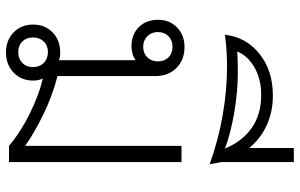

<svg xmlns="http://www.w3.org/2000/svg" viewBox="-200 -791 1001 641"><g transform="rotate(90 300.5 -470.5)"><path d="M521 -576V0H467Q421 -39 358 -70Q295 -101 242 -113Q249 -99 249 -81Q249 -41 222.5 -15.5Q196 10 155 10Q114 10 88 -15.5Q62 -41 62 -81Q62 -120 88 -145.5Q114 -171 156 -171Q170 -171 181 -167V-423Q162 -409 134 -409Q95 -409 70.5 -433.5Q46 -458 46 -498Q46 -536 71.5 -561Q97 -586 137 -586Q180 -586 207 -559Q234 -532 234 -489V-162Q300 -145 361.5 -115Q423 -85 467 -54V-576ZM185 -497Q185 -519 171.5 -532.5Q158 -546 136 -546Q115 -546 101 -532.5Q87 -519 87 -497Q87 -476 101 -462Q115 -448 136 -448Q158 -448 171.5 -462Q185 -476 185 -497ZM204 -80Q204 -102 190 -116Q176 -130 154 -130Q132 -130 118.5 -116Q105 -102 105 -80Q105 -58 118.5 -44.5Q132 -31 154 -31Q176 -31 190 -44.5Q204 -58 204 -80Z M528 -670Q448 -699 364 -713.5Q280 -728 201 -728Q150 -728 96 -721Q104 -792 160 -836.5Q216 -881 299 -881Q353 -881 398 -860.5Q443 -840 474 -802V-951H521V-708Q524 -696 528 -670ZM476 -721Q452 -779 407 -810.5Q362 -842 297 -842Q244 -842 205 -819.5Q166 -797 152 -762Q177 -764 223 -764Q286 -764 356 -752Q426 -740 476 -721Z"/></g></svg>

Font: Sarabun ExtraLight
Style: Regular
Weight: 275
Designer: Suppakit Chalermlarp | Katatrad Co.,Ltd.
Foundry: Cadson Demak Co.,Ltd.
Version: Version 1.000; ttfautohint (v1.6)